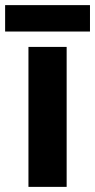

<svg xmlns="http://www.w3.org/2000/svg" viewBox="-33 -729 371 749"><path d="M227 0H78V-546H227ZM318 -709V-606H-13V-709Z"/></svg>

Font: Noto Sans Telugu
Style: Bold
Weight: 700
Designer: Jelle Bosma - Monotype Design Team
Foundry: Monotype Imaging Inc.
Version: Version 2.005; ttfautohint (v1.8.4.7-5d5b)